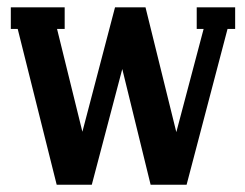

<svg xmlns="http://www.w3.org/2000/svg" viewBox="-20 -509 674 529"><path d="M232.9 0H136.2L28.8 -429.2H9.8V-488.8H158.2V-429.2H137.2L207 -146L296.9 -488.8H380.9L465.8 -145L541 -429.2H522V-488.8H627.9V-429.2H606.9L494.1 0H395L316.9 -318.8Z"/></svg>

Font: Margherita Bold
Style: Regular
Weight: 700
Designer: James Puckett
Foundry: Dunwich Type Founders
Version: Version 1.008;hotconv 1.0.109;makeotfexe 2.5.65596